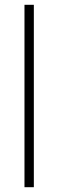

<svg xmlns="http://www.w3.org/2000/svg" viewBox="-20 -780 242 800"><path d="M121 0H82V-760H121Z"/></svg>

Font: Noto Sans Georgian SemiCondensed ExtraLight
Style: Regular
Weight: 200
Width: 4
Designer: Monotype Design Team, Akaki Razmadze
Foundry: Google LLC
Version: Version 2.005; ttfautohint (v1.8.4.7-5d5b)